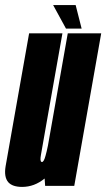

<svg xmlns="http://www.w3.org/2000/svg" viewBox="-49 -731 418 755"><path d="M128.5 0 126.5 -29Q86 4 38 4Q0 4 -16.5 -14.5Q-34 -35 -27 -77Q-12.5 -158 4.5 -255.5L65.5 -600H196.5L135.5 -256Q117 -150 112 -122Q107.5 -97.5 114 -94.5Q114.5 -94 116 -94Q123.5 -94 130 -118.5Q134.5 -134 139.5 -158.5L217.5 -600H349L243 0ZM210.5 -618.5 160 -711H248.5L272 -618.5Z"/></svg>

Font: Anybody UltraCondensed Regular
Style: Bold Italic
Weight: 700
Width: 1
Italic angle: -10°
Designer: Tyler Finck
Foundry: Etcetera Type Company
Version: Version 1.010; ttfautohint (v1.8.3) -l 8 -r 50 -G 200 -x 14 